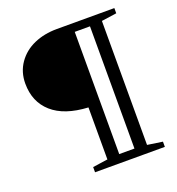

<svg xmlns="http://www.w3.org/2000/svg" viewBox="-122 -763 795 862"><g transform="rotate(-20 275.0 -331.5)"><path d="M186 0V-24.9L257.8 -35.2V-283.7Q145 -289.6 86.4 -341.6Q27.8 -393.6 27.8 -481Q27.8 -536.1 57.1 -578.1Q86.4 -620.1 135.3 -641.6Q184.1 -663.1 244.6 -663.1H519.5V-638.2L447.3 -627.9V-35.6L519.5 -24.9V0ZM315.9 -39.6H388.7V-623.5H315.9Z"/></g></svg>

Font: Elstob
Style: Regular
Weight: 400
Designer: Peter S. Baker
Version: Version 1.015